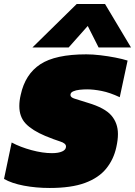

<svg xmlns="http://www.w3.org/2000/svg" viewBox="-49 -924 671 954"><path d="M112 -688 332 -904H473L602 -688H441L387 -795L292 -688ZM198 10Q130 10 69.5 -1.5Q9 -13 -29 -35L9 -216Q52 -193 107.5 -178Q163 -163 209 -163Q241 -163 260 -171.5Q279 -180 279 -196Q279 -212 250 -221Q221 -230 175 -249Q111 -276 79 -309.5Q47 -343 47 -397Q47 -424 54 -453Q76 -555 151 -604.5Q226 -654 380 -654Q412 -654 450 -649.5Q488 -645 524 -638Q560 -631 585 -623L546 -441Q497 -464 456.5 -472Q416 -480 384 -480Q366 -480 347 -478Q328 -476 314.5 -470Q301 -464 301 -452Q301 -440 322.5 -433.5Q344 -427 388 -413Q472 -388 504.5 -350Q537 -312 537 -258Q537 -243 535 -227Q533 -211 529 -193Q516 -132 478.5 -86Q441 -40 373 -15Q305 10 198 10Z"/></svg>

Font: Kanit Black
Style: Italic
Weight: 900
Italic angle: -12°
Designer: Katatrad Team
Foundry: CadsonDemak
Version: Version 2.000; ttfautohint (v1.8.3)